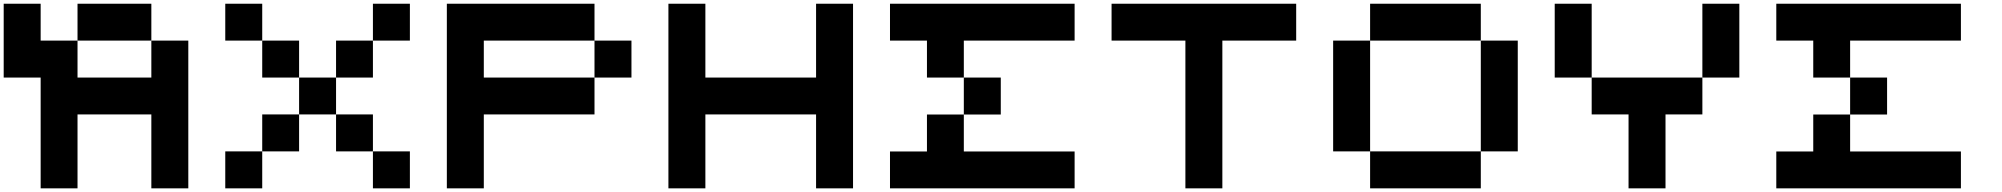

<svg xmlns="http://www.w3.org/2000/svg" viewBox="-20 -820 10842 1040"><path d="M799.8 -799.8V-600.1H399.9V-799.8ZM1000 200.2H799.8V-200.2H399.9V200.2H200.2V-399.9H0V-799.8H200.2V-600.1H399.9V-399.9H799.8V-600.1H1000Z M1200.2 200.2V0H1400.4V200.2ZM1200.2 -799.8H1400.4V-600.1H1200.2ZM2000 0H1800.3V-200.2H2000ZM2200.2 200.2H2000V0H2200.2ZM1400.4 0V-200.2H1600.1V0ZM2000 -600.1V-399.9H1800.3V-600.1ZM1400.4 -600.1H1600.1V-399.9H1400.4ZM2200.2 -799.8V-600.1H2000V-799.8ZM1600.1 -399.9H1800.3V-200.2H1600.1Z M2600.6 -600.1V-399.9H3200.2V-200.2H2600.6V200.2H2400.4V-799.8H3200.2V-600.1ZM3200.2 -600.1H3400.4V-399.9H3200.2Z M4400.4 -799.8H4600.6V200.2H4400.4V-200.2H3800.8V200.2H3600.6V-799.8H3800.8V-399.9H4400.4Z M5400.9 -199.7H5200.7V-399.9H5400.9ZM5200.7 0.5H5800.8V200.2H4800.8V0.5H5001V-199.7H5200.7ZM5200.7 -600.1V-399.9H5001V-600.1H4800.8V-799.8H5800.8V-600.1Z M6001 -799.8H7001V-600.1H6601.1V200.2H6400.9V-600.1H6001Z M7201.2 -600.1H7401.4V0H7201.2ZM8001 -799.8V-600.1H7401.4V-799.8ZM7401.4 200.2V0H8001V200.2ZM8001 -600.1H8201.2V0H8001Z M8401.4 -799.8H8601.6V-399.9H8401.4ZM9201.2 -799.8H9401.4V-399.9H9201.2ZM8601.6 -200.2V-399.9H9201.2V-200.2H9001.5V200.2H8801.3V-200.2Z M10201.7 -199.7H10001.5V-399.9H10201.7ZM10001.5 0.5H10601.6V200.2H9601.6V0.5H9801.8V-199.7H10001.5ZM10001.5 -600.1V-399.9H9801.8V-600.1H9601.6V-799.8H10601.6V-600.1Z"/></svg>

Font: QuinqueFive
Style: Regular
Weight: 400
Monospace: yes
Designer: GGBotNet
Foundry: GGBotNet
Version: 1.1